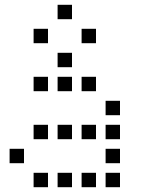

<svg xmlns="http://www.w3.org/2000/svg" viewBox="-20 -800 640 800"><path d="M221 -780Q220 -780 220 -780Q220 -780 220 -779V-721Q220 -720 220 -720Q220 -720 221 -720H279Q280 -720 280 -720Q280 -720 280 -721V-779Q280 -780 280 -780Q280 -780 279 -780ZM121 -680Q120 -680 120 -680Q120 -680 120 -679V-621Q120 -620 120 -620Q120 -620 121 -620H179Q180 -620 180 -620Q180 -620 180 -621V-679Q180 -680 180 -680Q180 -680 179 -680ZM321 -680Q320 -680 320 -680Q320 -680 320 -679V-621Q320 -620 320 -620Q320 -620 321 -620H379Q380 -620 380 -620Q380 -620 380 -621V-679Q380 -680 380 -680Q380 -680 379 -680ZM221 -580Q220 -580 220 -580Q220 -580 220 -579V-521Q220 -520 220 -520Q220 -520 221 -520H279Q280 -520 280 -520Q280 -520 280 -521V-579Q280 -580 280 -580Q280 -580 279 -580ZM121 -480Q120 -480 120 -480Q120 -480 120 -479V-421Q120 -420 120 -420Q120 -420 121 -420H179Q180 -420 180 -420Q180 -420 180 -421V-479Q180 -480 180 -480Q180 -480 179 -480ZM221 -480Q220 -480 220 -480Q220 -480 220 -479V-421Q220 -420 220 -420Q220 -420 221 -420H279Q280 -420 280 -420Q280 -420 280 -421V-479Q280 -480 280 -480Q280 -480 279 -480ZM321 -480Q320 -480 320 -480Q320 -480 320 -479V-421Q320 -420 320 -420Q320 -420 321 -420H379Q380 -420 380 -420Q380 -420 380 -421V-479Q380 -480 380 -480Q380 -480 379 -480ZM421 -380Q420 -380 420 -380Q420 -380 420 -379V-321Q420 -320 420 -320Q420 -320 421 -320H479Q480 -320 480 -320Q480 -320 480 -321V-379Q480 -380 480 -380Q480 -380 479 -380ZM121 -280Q120 -280 120 -280Q120 -280 120 -279V-221Q120 -220 120 -220Q120 -220 121 -220H179Q180 -220 180 -220Q180 -220 180 -221V-279Q180 -280 180 -280Q180 -280 179 -280ZM221 -280Q220 -280 220 -280Q220 -280 220 -279V-221Q220 -220 220 -220Q220 -220 221 -220H279Q280 -220 280 -220Q280 -220 280 -221V-279Q280 -280 280 -280Q280 -280 279 -280ZM321 -280Q320 -280 320 -280Q320 -280 320 -279V-221Q320 -220 320 -220Q320 -220 321 -220H379Q380 -220 380 -220Q380 -220 380 -221V-279Q380 -280 380 -280Q380 -280 379 -280ZM421 -280Q420 -280 420 -280Q420 -280 420 -279V-221Q420 -220 420 -220Q420 -220 421 -220H479Q480 -220 480 -220Q480 -220 480 -221V-279Q480 -280 480 -280Q480 -280 479 -280ZM21 -180Q20 -180 20 -180Q20 -180 20 -179V-121Q20 -120 20 -120Q20 -120 21 -120H79Q80 -120 80 -120Q80 -120 80 -121V-179Q80 -180 80 -180Q80 -180 79 -180ZM421 -180Q420 -180 420 -180Q420 -180 420 -179V-121Q420 -120 420 -120Q420 -120 421 -120H479Q480 -120 480 -120Q480 -120 480 -121V-179Q480 -180 480 -180Q480 -180 479 -180ZM121 -80Q120 -80 120 -80Q120 -80 120 -79V-21Q120 -20 120 -20Q120 -20 121 -20H179Q180 -20 180 -20Q180 -20 180 -21V-79Q180 -80 180 -80Q180 -80 179 -80ZM221 -80Q220 -80 220 -80Q220 -80 220 -79V-21Q220 -20 220 -20Q220 -20 221 -20H279Q280 -20 280 -20Q280 -20 280 -21V-79Q280 -80 280 -80Q280 -80 279 -80ZM321 -80Q320 -80 320 -80Q320 -80 320 -79V-21Q320 -20 320 -20Q320 -20 321 -20H379Q380 -20 380 -20Q380 -20 380 -21V-79Q380 -80 380 -80Q380 -80 379 -80ZM421 -80Q420 -80 420 -80Q420 -80 420 -79V-21Q420 -20 420 -20Q420 -20 421 -20H479Q480 -20 480 -20Q480 -20 480 -21V-79Q480 -80 480 -80Q480 -80 479 -80Z"/></svg>

Font: Doto Medium
Style: Regular
Weight: 500
Monospace: yes
Version: Version 1.000